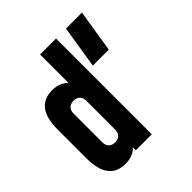

<svg xmlns="http://www.w3.org/2000/svg" viewBox="-201 -900 1063 1063"><g transform="rotate(-45 330.5 -368.5)"><path d="M274 -527V-750H399V0H274V-23Q240 13 181 13Q49 13 49 -162V-388Q49 -563 181 -563Q240 -563 274 -527ZM477 -750H602L562 -500H437ZM274 -162V-388Q274 -411 261 -424.5Q248 -438 224 -438Q200 -438 187 -424.5Q174 -411 174 -388V-162Q174 -139 187 -125.5Q200 -112 224 -112Q248 -112 261 -125.5Q274 -139 274 -162Z"/></g></svg>

Font: Mohave Bold
Style: Regular
Weight: 700
Designer: Gumpita Rahayu
Foundry: Tokotype
Version: Version 2.002;PS 002.002;hotconv 1.0.88;makeotf.lib2.5.64775